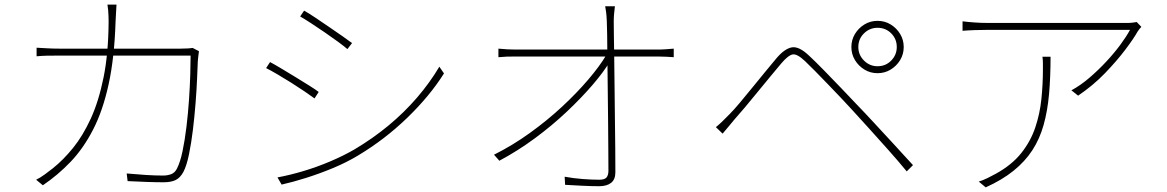

<svg xmlns="http://www.w3.org/2000/svg" viewBox="-20 -791 5040 829"><path d="M483 -771Q482 -755 481 -735.5Q480 -716 479 -698Q474 -541 449 -427Q424 -313 382 -231.5Q340 -150 285 -92.5Q230 -35 165 9L136 -15Q153 -23 173.5 -38Q194 -53 209 -65Q254 -101 296 -153Q338 -205 372 -279Q406 -353 427 -456Q448 -559 449 -697Q449 -709 448.5 -721.5Q448 -734 447 -747Q446 -760 444 -771ZM839 -570Q837 -557 836 -546.5Q835 -536 834 -525Q833 -500 831 -452.5Q829 -405 824.5 -347Q820 -289 813 -231Q806 -173 796 -124.5Q786 -76 772 -49Q758 -23 738 -13.5Q718 -4 686 -4Q654 -4 613 -5.5Q572 -7 531 -9L527 -42Q571 -38 610.5 -35.5Q650 -33 684 -33Q703 -33 719 -39Q735 -45 744 -63Q758 -90 768 -137.5Q778 -185 785 -243Q792 -301 796 -359.5Q800 -418 801.5 -468.5Q803 -519 803 -551H237Q203 -551 181.5 -550.5Q160 -550 138 -548V-585Q159 -584 183 -582.5Q207 -581 236 -581H761Q782 -581 793.5 -582Q805 -583 812 -584Z M1293 -745Q1313 -734 1342 -714.5Q1371 -695 1402.5 -673.5Q1434 -652 1460.5 -633.5Q1487 -615 1500 -605L1480 -579Q1465 -592 1439 -611Q1413 -630 1382.5 -651Q1352 -672 1323.5 -690.5Q1295 -709 1276 -720ZM1178 -25Q1232 -35 1290.5 -52.5Q1349 -70 1405.5 -94Q1462 -118 1509 -145Q1590 -193 1658 -249.5Q1726 -306 1781 -370Q1836 -434 1877 -503L1897 -474Q1836 -377 1739 -283Q1642 -189 1525 -119Q1475 -89 1417 -65Q1359 -41 1302 -23Q1245 -5 1196 6ZM1146 -523Q1165 -513 1195 -495Q1225 -477 1257 -457.5Q1289 -438 1316 -421Q1343 -404 1356 -394L1338 -366Q1322 -378 1295.5 -396Q1269 -414 1238 -433.5Q1207 -453 1178 -470Q1149 -487 1129 -497Z M2635 -764Q2633 -747 2631.5 -731.5Q2630 -716 2630 -699Q2630 -685 2630.5 -643.5Q2631 -602 2632 -543Q2633 -484 2633.5 -416Q2634 -348 2635 -279.5Q2636 -211 2636.5 -150.5Q2637 -90 2637 -47Q2637 -16 2618.5 -1.5Q2600 13 2567 13Q2536 13 2494 11Q2452 9 2420 7L2418 -28Q2456 -21 2496 -18Q2536 -15 2567 -15Q2591 -15 2599 -25Q2607 -35 2607 -54Q2607 -91 2606.5 -148.5Q2606 -206 2605.5 -274Q2605 -342 2604 -410.5Q2603 -479 2602.5 -539.5Q2602 -600 2601.5 -642.5Q2601 -685 2600 -699Q2599 -724 2597 -738.5Q2595 -753 2593 -764ZM2132 -581Q2155 -579 2170.5 -578Q2186 -577 2206 -577Q2214 -577 2248 -577Q2282 -577 2334 -577Q2386 -577 2446.5 -577Q2507 -577 2568.5 -577Q2630 -577 2683.5 -577Q2737 -577 2774 -577Q2811 -577 2822 -577Q2837 -577 2857 -578.5Q2877 -580 2889 -581V-544Q2877 -545 2857.5 -546Q2838 -547 2821 -547Q2810 -547 2773.5 -547Q2737 -547 2683.5 -547Q2630 -547 2569 -547Q2508 -547 2447 -547Q2386 -547 2334 -547Q2282 -547 2248 -547Q2214 -547 2206 -547Q2183 -547 2168 -546.5Q2153 -546 2132 -544ZM2113 -123Q2193 -163 2268 -217Q2343 -271 2407 -330.5Q2471 -390 2520 -447.5Q2569 -505 2597 -552L2612 -553L2613 -525Q2587 -481 2539 -425Q2491 -369 2427.5 -309Q2364 -249 2289.5 -194Q2215 -139 2136 -97Z M3686 -588Q3686 -554 3710.5 -529.5Q3735 -505 3769 -505Q3804 -505 3828 -529.5Q3852 -554 3852 -588Q3852 -623 3828 -647Q3804 -671 3769 -671Q3735 -671 3710.5 -647Q3686 -623 3686 -588ZM3656 -588Q3656 -619 3671.5 -644.5Q3687 -670 3712.5 -685.5Q3738 -701 3769 -701Q3800 -701 3825.5 -685.5Q3851 -670 3866.5 -644.5Q3882 -619 3882 -588Q3882 -557 3866.5 -531.5Q3851 -506 3825.5 -490.5Q3800 -475 3769 -475Q3738 -475 3712.5 -490.5Q3687 -506 3671.5 -531.5Q3656 -557 3656 -588ZM3071 -242Q3088 -256 3101 -269Q3114 -282 3130 -298Q3149 -317 3174.5 -347.5Q3200 -378 3228.5 -413Q3257 -448 3284.5 -481.5Q3312 -515 3333 -540Q3368 -581 3399 -586.5Q3430 -592 3474 -550Q3501 -525 3538.5 -486.5Q3576 -448 3614 -408.5Q3652 -369 3680 -339Q3714 -304 3755.5 -259Q3797 -214 3840.5 -167Q3884 -120 3922 -78L3895 -51Q3858 -96 3816 -143Q3774 -190 3733.5 -235Q3693 -280 3658 -318Q3637 -341 3609.5 -370Q3582 -399 3553.5 -428.5Q3525 -458 3499.5 -484Q3474 -510 3456 -527Q3422 -559 3403 -556Q3384 -553 3354 -518Q3333 -493 3306 -460.5Q3279 -428 3250.5 -393Q3222 -358 3196 -327Q3170 -296 3151 -275Q3138 -260 3124 -242.5Q3110 -225 3100 -214Z M4908 -675Q4904 -671 4900 -666Q4896 -661 4892 -655Q4876 -626 4839.5 -577.5Q4803 -529 4751.5 -475.5Q4700 -422 4635 -378L4606 -401Q4645 -422 4683.5 -455Q4722 -488 4756.5 -525Q4791 -562 4817.5 -598Q4844 -634 4859 -662Q4842 -662 4802 -662Q4762 -662 4708 -662Q4654 -662 4593 -662Q4532 -662 4472.5 -662Q4413 -662 4363 -662Q4313 -662 4280.5 -662Q4248 -662 4241 -662Q4216 -662 4187.5 -661Q4159 -660 4136 -658V-699Q4159 -696 4187.5 -694Q4216 -692 4241 -692Q4248 -692 4281 -692Q4314 -692 4364 -692Q4414 -692 4473.5 -692Q4533 -692 4593 -692Q4653 -692 4706.5 -692Q4760 -692 4798 -692Q4836 -692 4851 -692Q4856 -692 4862.5 -692.5Q4869 -693 4876 -694Q4883 -695 4888 -696ZM4516 -546Q4516 -458 4509.5 -385Q4503 -312 4486 -251.5Q4469 -191 4437.5 -142.5Q4406 -94 4356.5 -54Q4307 -14 4236 18L4206 -7Q4223 -12 4244.5 -22.5Q4266 -33 4280 -41Q4349 -79 4389.5 -130Q4430 -181 4450 -240.5Q4470 -300 4476.5 -364Q4483 -428 4483 -491Q4483 -504 4483 -517.5Q4483 -531 4481 -546Z"/></svg>

Font: Noto Sans JP
Style: Regular
Weight: 100
Designer: Ryoko NISHIZUKA 西塚涼子 (kana, bopomofo & ideographs); Paul D. Hunt (Latin, Greek & Cyrillic); Sandoll Communications 산돌커뮤니
Foundry: Adobe
Version: Version 2.004;hotconv 1.0.118;makeotfexe 2.5.65603